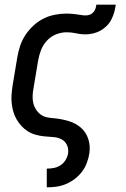

<svg xmlns="http://www.w3.org/2000/svg" viewBox="-20 -586 540 821"><path d="M180 215V135H181Q196 135 211 132Q226 129 239 120.5Q252 112 260.5 98Q269 84 271 70Q274 50 266 33.5Q258 17 242 9Q226 1 206.5 0Q187 -1 168.5 -3Q150 -5 132 -10Q114 -15 99 -24.5Q84 -34 72 -47Q60 -60 51 -75.5Q42 -91 37 -108.5Q32 -126 30 -144.5Q28 -163 29.5 -182Q31 -201 34 -221L54 -341Q58 -365 66 -389.5Q74 -414 88.5 -436Q103 -458 123 -476.5Q143 -495 166 -506.5Q189 -518 214.5 -523Q240 -528 265 -528Q275 -528 285.5 -527Q296 -526 305.5 -525Q315 -524 325.5 -522Q336 -520 346 -520Q355 -520 363.5 -523Q372 -526 378.5 -533Q385 -540 388 -548.5Q391 -557 392 -566H475Q473 -550 468.5 -534Q464 -518 456.5 -503Q449 -488 436.5 -475.5Q424 -463 409.5 -455Q395 -447 378 -443Q361 -439 345 -439Q325 -439 305.5 -443.5Q286 -448 265 -448Q242 -448 219.5 -439Q197 -430 180.5 -412Q164 -394 155.5 -372Q147 -350 143 -327L123 -207Q120 -191 119.5 -175Q119 -159 122.5 -144.5Q126 -130 134.5 -117Q143 -104 155 -95.5Q167 -87 182.5 -84Q198 -81 214 -80H215Q245 -77 274.5 -68Q304 -59 326 -40Q348 -21 357.5 8.5Q367 38 362 70Q359 90 351.5 110Q344 130 331 147.5Q318 165 300.5 178.5Q283 192 263 200.5Q243 209 222.5 212Q202 215 181 215Z"/></svg>

Font: Iosevka Medium Oblique
Style: Regular
Weight: 500
Italic angle: -9°
Monospace: yes
Designer: Belleve Invis
Foundry: Belleve Invis
Version: Version 32.5.0; ttfautohint (v1.8.4)